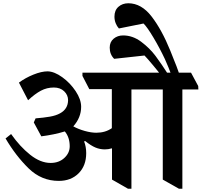

<svg xmlns="http://www.w3.org/2000/svg" viewBox="-20 -1108 1235 1176"><path d="M14 0ZM1195 -560H1097V48H1076L977 -8V-560H785V48H764L666 -8V-199H663Q645 -193 622 -193Q592 -193 564.5 -204.5Q537 -216 502 -244L495 -242Q508 -210 508 -170Q508 -93 461.5 -46.5Q415 0 340 0Q234 0 155.5 -76.5Q77 -153 14 -260L48 -287Q102 -210 165 -160Q228 -110 290 -110Q341 -110 374 -140.5Q407 -171 407 -212Q407 -267 377 -303Q312 -283 233 -273L187 -358L198 -383Q248 -387 285.5 -393.5Q323 -400 348 -414Q396 -440 397 -494Q397 -526 373 -549Q349 -572 310 -572Q267 -572 230.5 -552.5Q194 -533 152 -494L96 -602Q135 -631 184.5 -651Q234 -671 272 -671Q313 -670 361.5 -635Q410 -600 443.5 -549.5Q477 -499 477 -454Q477 -388 429 -334Q460 -317 499 -306Q538 -295 570 -295Q625 -295 665 -323V-562H527L485 -643V-663H1150L1194 -581ZM1023 -798 1044 -745Q1062 -702 1076 -661H1025Q1016 -687 990 -746Q958 -814 919.5 -878.5Q881 -943 859 -964L710 -934H708Q696 -947 688.5 -966Q681 -985 681 -1006Q681 -1045 705.5 -1066.5Q730 -1088 766 -1088Q846 -1088 908.5 -1007Q971 -926 1023 -798ZM1015 -645 967 -646Q956 -662 918.5 -707Q881 -752 865 -768L682 -748H679Q652 -775 652 -816Q652 -851 676 -871Q700 -891 734 -891Q793 -891 845 -852Q897 -813 932.5 -765.5Q968 -718 1015 -645Z"/></svg>

Font: Martel ExtraBold
Style: Regular
Weight: 800
Designer: Dan Reynolds
Foundry: Dan Reynolds
Version: Version 1.001; ttfautohint (v1.1) -l 5 -r 5 -G 72 -x 0 -D la